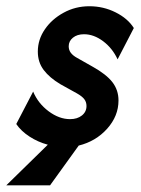

<svg xmlns="http://www.w3.org/2000/svg" viewBox="-55 -448 440 600"><path d="M-35.4 131.2 94.4 4.2Q63.2 -4.2 37.2 -21.2Q11.1 -38.2 -4.2 -60.4L48.6 -161.8Q63.9 -125 96.9 -100.3Q129.9 -75.7 163.9 -75.7Q186.8 -75.7 201 -87.2Q215.3 -98.6 215.3 -116.7Q215.3 -129.2 208.3 -138.2Q201.4 -147.2 185.4 -156.2L134 -184.7Q100 -204.9 81.6 -229.2Q63.2 -253.5 63.2 -286.8Q63.2 -324.3 85.1 -356.2Q106.9 -388.2 143.8 -408.3Q180.6 -428.5 224.3 -428.5Q268.1 -428.5 306.2 -409.4Q344.4 -390.3 363.2 -360.4L312.5 -262.5Q296.5 -297.2 267.4 -319.1Q238.2 -341 207.6 -341Q186.1 -341 172.9 -330.2Q159.7 -319.4 159.7 -303.5Q159.7 -291.7 166.3 -283Q172.9 -274.3 185.4 -267.4L233.3 -240.3Q277.1 -216 296.2 -191.3Q315.3 -166.7 315.3 -134Q315.3 -85.4 279.9 -45.8Q244.4 -6.2 191 6.9L101.4 131.2Z"/></svg>

Font: Afacad SemiBold
Style: Italic
Weight: 600
Italic angle: -14°
Designer: Kristian Moeller
Foundry: Dicotype
Version: Version 1.000